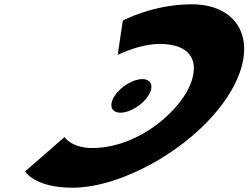

<svg xmlns="http://www.w3.org/2000/svg" viewBox="-20 -860 1158 895"><path d="M643.2 -491.2C599.8 -491.2 542.4 -456.3 514.3 -413C486.2 -369.7 498.5 -334.8 541.9 -334.8C585.2 -334.8 642.6 -369.7 670.7 -413C698.8 -456.3 686.5 -491.2 643.2 -491.2ZM409.6 -170C598.6 -170 767.1 -302 839 -413C910.3 -523 912.8 -655 723.8 -655C627.8 -655 528.7 -604 528.7 -604L552.4 -764C552.4 -764 693.6 -840 872.6 -840C1106.6 -840 1195.2 -648 1041.7 -411C888.9 -175 551.8 15 318.8 15C139.8 15 97 -61 97 -61L280.6 -221C280.6 -221 313.6 -170 409.6 -170Z"/></svg>

Font: Hussar
Style: BdWodka
Weight: 700
Foundry: Cannot Into Space Fonts
Version: Version 2.00